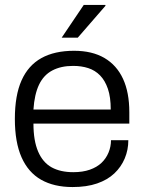

<svg xmlns="http://www.w3.org/2000/svg" viewBox="-20 -743 581 775"><path d="M273 12Q198 12 146 -17.5Q94 -47 67 -108Q40 -169 40 -263Q40 -358 67 -418.5Q94 -479 147 -508.5Q200 -538 279 -538Q352 -538 401.5 -509Q451 -480 476.5 -425Q502 -370 502 -290V-244H115Q115 -175 134 -131Q153 -87 188.5 -67.5Q224 -48 276 -48Q314 -48 342.5 -58Q371 -68 389.5 -85.5Q408 -103 418 -127Q428 -151 428 -177H498Q498 -138 483.5 -103.5Q469 -69 441.5 -43Q414 -17 372 -2.5Q330 12 273 12ZM115 -301H427Q427 -351 415.5 -384.5Q404 -418 384 -438.5Q364 -459 336.5 -468Q309 -477 275 -477Q226 -477 191 -458.5Q156 -440 137.5 -401Q119 -362 115 -301ZM229 -591 318 -723H405L406 -720L294 -591Z"/></svg>

Font: Archivo SemiBold Light
Style: Regular
Weight: 300
Version: Version 2.001